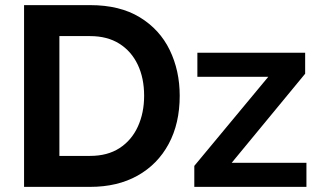

<svg xmlns="http://www.w3.org/2000/svg" viewBox="-20 -730 1247 750"><path d="M74 0V-710H332Q448 -710 526 -662.5Q604 -615 643 -534.5Q682 -454 682 -356Q682 -248 639 -168Q596 -88 517.5 -44Q439 0 332 0ZM543 -356Q543 -425 518 -477.5Q493 -530 446 -559.5Q399 -589 332 -589H212V-121H332Q400 -121 447 -151.5Q494 -182 518.5 -235.5Q543 -289 543 -356ZM739 -82 1028 -430H751V-524H1172V-442L885 -94H1177V0H739Z"/></svg>

Font: Raleway Thin
Style: Bold
Weight: 700
Version: Version 4.026